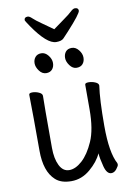

<svg xmlns="http://www.w3.org/2000/svg" viewBox="-98 -946 696 1023"><g transform="rotate(-10 250.0 -434.0)"><path d="M421 13Q396 13 384.5 -31Q373 -75 371 -103Q352 -60 306 -21Q260 18 204 18Q148 18 118 -10Q64 -59 64 -171Q64 -368 62 -474Q62 -484 80 -484Q98 -484 115.5 -476Q133 -468 133 -456L132 -368V-175Q132 -116 150.5 -79Q169 -42 203 -42Q237 -42 273 -74.5Q309 -107 337 -170.5Q365 -234 365 -342V-475Q365 -485 384 -485Q403 -485 420.5 -477.5Q438 -470 438 -458Q427 -385 427 -241Q427 -96 461 -34Q462 -32 462 -26Q462 -19 449.5 -3Q437 13 421 13ZM172 -572Q150 -572 134.5 -593Q119 -614 119 -634Q119 -654 130.5 -667.5Q142 -681 163 -681Q184 -681 200 -661Q216 -641 216 -620Q216 -599 204.5 -585.5Q193 -572 172 -572ZM336 -572Q315 -572 299.5 -593Q284 -614 284 -634Q284 -654 295 -667.5Q306 -681 328 -681Q349 -681 365 -661Q381 -641 381 -620Q381 -599 369.5 -585.5Q358 -572 336 -572ZM253 -726Q203 -726 129 -834Q107 -866 107 -870Q107 -886 126 -886Q135 -886 149 -872.5Q163 -859 194 -837.5Q225 -816 254 -795Q282 -816 312.5 -837.5Q343 -859 357 -872.5Q371 -886 381 -886Q400 -886 400 -870Q400 -854 323 -770Q305 -751 293.5 -738.5Q282 -726 253 -726Z"/></g></svg>

Font: LXGW WenKai Mono Lite
Style: Regular
Weight: 400
Monospace: yes
Designer: LXGW / Fontworks Inc.
Foundry: LXGW / Fontworks Inc.
Version: Version 1.520; June 14, 2025